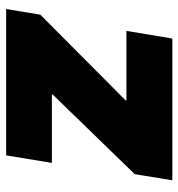

<svg xmlns="http://www.w3.org/2000/svg" viewBox="2 -583 581 625"><g transform="rotate(90 292.5 -270.5)"><path d="M9.3 0 27.8 -111.3 307.1 -389.2 307.6 -391.6H80.6L105.5 -541H566.9L546.9 -418.5L288.1 -151.9L287.6 -148.9H510.3L485.8 0Z"/></g></svg>

Font: Inter 17pt Black
Style: Italic
Weight: 900
Italic angle: -9.3988°
Version: Version 4.001;git-66647c0bb